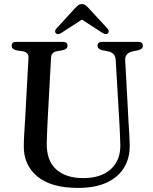

<svg xmlns="http://www.w3.org/2000/svg" viewBox="-20 -905 748 940"><path d="M565 -294.5 546.5 -612Q544.5 -645.5 511.5 -653L479.5 -659.5Q457.5 -664.5 457.5 -681Q457.5 -700 480 -700H657Q679.5 -700 679.5 -681Q679.5 -665 657 -659L628 -653Q590.5 -644 593 -609.5L610 -296Q612 -270.5 613.2 -246Q614.5 -221.5 615 -195.5Q616.5 -134.5 589 -87Q561.5 -39.5 504.8 -12.2Q448 15 362 15Q229.5 15 162 -41.8Q94.5 -98.5 96.5 -193Q96.5 -215 98.8 -253Q101 -291 103 -321L119.5 -622.5Q121 -648.5 91 -654L59.5 -659Q37 -664 37 -681Q37 -700 60 -700H288Q310.5 -700 310.5 -681Q310.5 -664.5 288.5 -659.5L257.5 -654Q231.5 -649 230 -623.5L213.5 -322Q211.5 -286 210.5 -256.5Q209.5 -227 209 -203.5Q207.5 -118.5 255 -75.8Q302.5 -33 388 -33Q474.5 -33 522.8 -77Q571 -121 569 -198Q568 -230 567 -252.5Q566 -275 565 -294.5ZM280.5 -744Q264 -733.5 254 -741.5Q250 -745 249.8 -751.5Q249.5 -758 256 -765L346 -863.5Q355.5 -873.5 362.8 -879.2Q370 -885 381 -885Q392 -885 399.2 -879.2Q406.5 -873.5 415.5 -863.5L506.5 -765Q512.5 -758 512.2 -751.5Q512 -745 508 -741.5Q498 -733.5 481.5 -744L381 -809Z"/></svg>

Font: Fraunces 72pt S050
Style: Regular
Weight: 400
Version: Version 1.000; ttfautohint (v1.8.3)